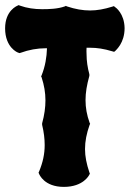

<svg xmlns="http://www.w3.org/2000/svg" viewBox="-28 -728 508 752"><path d="M323 -247C312 -278 307 -306 307 -336C307 -365 312 -395 322 -431V-437C315 -463 311 -489 311 -516C311 -524 310 -532 311 -541H325C352 -541 379 -537 412 -527L419 -525L424 -529C426 -532 460 -559 460 -618C459 -675 425 -699 423 -700L418 -704L412 -702C380 -692 352 -687 325 -687C296 -687 267 -692 234 -703L230 -705L226 -703C198 -693 164 -692 137 -692C107 -692 78 -696 50 -706L45 -708L41 -706C39 -705 -8 -687 -8 -617C-8 -542 41 -522 43 -522L48 -520L52 -521C85 -533 118 -539 151 -539H156C155 -504 149 -468 135 -433L133 -429L135 -425C145 -394 150 -365 150 -335C150 -307 146 -278 137 -245V-239C144 -210 147 -184 147 -160C147 -125 140 -92 125 -56L123 -52L125 -47C126 -45 145 4 222 4C299 4 321 -42 322 -44L324 -48L322 -53C311 -86 305 -115 305 -144C305 -175 311 -205 323 -239L325 -243Z"/></svg>

Font: Hanalei Fill
Style: Regular
Weight: 400
Designer: Astigmatic (AOETI)
Foundry: Astigmatic (AOETI)
Version: Version 1.000